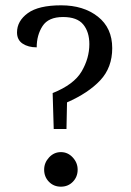

<svg xmlns="http://www.w3.org/2000/svg" viewBox="-20 -686 494 722"><path d="M182 -201 178 -336Q258 -368 287 -417.5Q316 -467 316 -520Q316 -566 293 -594Q270 -622 217 -622Q162 -622 140 -588Q118 -554 118 -508Q86 -508 65 -522Q44 -536 44 -564Q44 -607 84.5 -636.5Q125 -666 210 -666Q294 -666 348 -623.5Q402 -581 402 -505Q402 -432 357 -384Q312 -336 232 -301L230 -201ZM146 -48Q146 -74 164.5 -94Q183 -114 209 -114Q235 -114 253.5 -94Q272 -74 272 -48Q272 -21 254 -2.5Q236 16 209 16Q182 16 164 -2.5Q146 -21 146 -48Z"/></svg>

Font: Noto Serif Oriya
Style: Regular
Weight: 400
Designer: David Williams
Foundry: Google LLC, David Williams
Version: Version 1.051; ttfautohint (v1.8.4.7-5d5b)